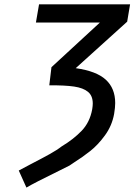

<svg xmlns="http://www.w3.org/2000/svg" viewBox="-20 -745 640 890"><path d="M123.5 15.5Q174 -10.5 209.5 -30.2Q245 -50 266 -66.5Q319.5 -98.5 358 -138.2Q396.5 -178 407.5 -239Q410 -255 410 -265Q410 -301 388 -319.2Q366 -337.5 323.5 -343.8Q281 -350 208.5 -349.5L218.5 -433.5L443 -640.5H146.5L161 -725H583L569.5 -644.5L331 -429Q427 -415.5 470.5 -375.5Q514 -335.5 514 -267.5Q514 -247 509 -217Q499 -162 466.5 -117.5Q434 -73 398.2 -44.8Q362.5 -16.5 322 9Q306.5 19 302 22.5L261 43Q133.5 105.5 102.5 124.5L67 45.5Q81 37.5 123.5 15.5Z"/></svg>

Font: JuliaMono SemiBold
Style: Italic
Weight: 600
Italic angle: -9°
Monospace: yes
Designer: cormullion
Foundry: corm
Version: Version 0.056; ttfautohint (v1.8.4)